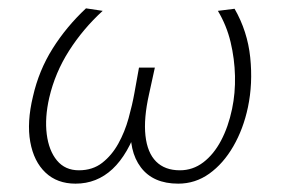

<svg xmlns="http://www.w3.org/2000/svg" viewBox="-20 -434 678 460"><path d="M161 6Q117 6 89 -20.5Q61 -47 52.5 -94Q44 -141 59 -203Q73 -265 106 -317.5Q139 -370 186 -414L226 -408Q179 -365 145.5 -312.5Q112 -260 98 -200Q87 -152 92 -112.5Q97 -73 116.5 -49.5Q136 -26 169 -26Q202 -26 225 -44Q248 -62 263.5 -90Q279 -118 288 -150.5Q297 -183 302 -211L313 -272H351L337 -208Q324 -150 328.5 -109Q333 -68 354 -47Q375 -26 411 -26Q442 -26 467 -45Q492 -64 509.5 -97Q527 -130 536 -173Q544 -211 543 -252Q542 -293 532.5 -333Q523 -373 502 -408L542 -413Q573 -359 579.5 -296.5Q586 -234 574 -177Q563 -125 539 -83.5Q515 -42 481.5 -18Q448 6 407 6Q347 6 317.5 -33Q288 -72 294 -138L311 -135Q287 -64 249.5 -29Q212 6 161 6Z"/></svg>

Font: Ysabeau Infant ExtraLight
Style: Italic
Weight: 250
Italic angle: -12°
Designer: Christian Thalmann (Catharsis Fonts)
Version: Version 2.001;gftools[0.9.30]; featfreeze: ss01,ss02,lnum